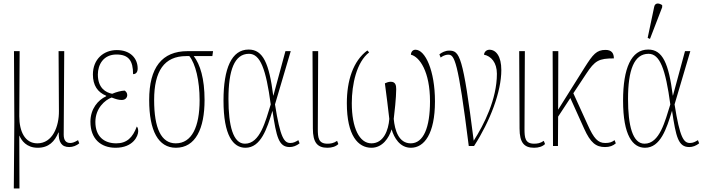

<svg xmlns="http://www.w3.org/2000/svg" viewBox="-20 -825 3986 1085"><path d="M58 240H90L89 -58H90C101 -32 129 10 193 10C256 10 289 -26 310 -76H312C310 -22 328 6 371 6C392 6 412 -2 428 -15L421 -33C401 -21 389 -17 377 -17C353 -17 340 -32 340 -64L343 -536H311L313 -198C314 -110 277 -15 191 -15C121 -15 89 -82 89 -168L91 -536H59L61 -136Z M633 10C733 10 761 -57 761 -83C761 -99 757 -106 753 -110C730 -47 696 -15 637 -15C569 -15 519 -53 519 -136C519 -213 573 -260 611 -274C634 -265 650 -260 668 -260C689 -260 699 -274 699 -288C699 -301 691 -308 685 -313C666 -313 634 -304 614 -295C578 -302 533 -327 533 -404C533 -459 564 -517 638 -517C707 -517 732 -482 732 -406C749 -406 758 -418 758 -438C758 -494 718 -542 640 -542C566 -542 505 -491 505 -404C505 -343 531 -304 580 -284V-281C534 -260 491 -210 491 -137C491 -40 550 10 633 10Z M974 10C1085 10 1136 -98 1136 -260C1136 -381 1111 -461 1075 -508H1180L1184 -536H1040C895 -536 823 -443 823 -260C823 -85 875 10 974 10ZM973 -15C891 -15 851 -100 851 -260C851 -423 908 -508 1032 -508H1050C1085 -465 1108 -369 1108 -259C1108 -108 1064 -15 973 -15Z M1367 10C1454 10 1489 -98 1519 -197H1520C1542 -51 1555 6 1617 6C1636 6 1655 -1 1673 -15L1666 -33C1651 -24 1639 -17 1621 -17C1586 -17 1564 -45 1534 -235L1623 -536H1593L1525 -285H1524C1501 -466 1467 -545 1385 -545C1289 -545 1243 -439 1243 -257C1243 -58 1298 10 1367 10ZM1364 -13C1297 -13 1271 -115 1271 -266C1271 -429 1305 -521 1387 -521C1451 -521 1483 -435 1510 -235C1480 -140 1450 -13 1364 -13Z M1830 10C1856 10 1878 3 1892 -11L1885 -29C1865 -15 1847 -13 1830 -13C1779 -13 1776 -48 1776 -96L1778 -536H1746L1748 -99C1748 -19 1774 10 1830 10Z M2079 10C2141 10 2178 -45 2193 -94C2207 -46 2240 10 2302 10C2377 10 2438 -68 2438 -252C2438 -426 2383 -544 2328 -544C2313 -544 2303 -533 2302 -516C2351 -504 2410 -421 2410 -252C2410 -104 2373 -15 2301 -15C2233 -15 2211 -89 2205 -153C2209 -183 2219 -275 2219 -321C2219 -343 2215 -363 2188 -363C2176 -363 2163 -358 2155 -354C2165 -284 2172 -218 2180 -153C2175 -89 2148 -15 2079 -15C2011 -15 1968 -102 1968 -242C1968 -348 1995 -474 2066 -529L2056 -540C1975 -480 1940 -369 1940 -242C1940 -58 2004 10 2079 10Z M2629 0H2659C2750 -141 2813 -307 2813 -429C2813 -507 2783 -544 2746 -544C2730 -544 2717 -533 2715 -516C2755 -508 2788 -472 2788 -408C2788 -264 2715 -121 2657 -30C2596 -510 2578 -539 2518 -539C2497 -539 2477 -529 2463 -518L2470 -500C2489 -514 2505 -516 2513 -516C2548 -516 2568 -487 2629 0Z M2998 10C3024 10 3046 3 3060 -11L3053 -29C3033 -15 3015 -13 2998 -13C2947 -13 2944 -48 2944 -96L2946 -536H2914L2916 -99C2916 -19 2942 10 2998 10Z M3105 0H3133L3134 -166L3203 -271L3281 -98C3317 -18 3348 6 3399 6C3425 6 3444 -1 3460 -15L3453 -33C3438 -22 3426 -17 3400 -17C3359 -17 3336 -42 3301 -120L3220 -298L3292 -407C3342 -483 3364 -495 3449 -495C3449 -522 3438 -543 3402 -543C3351 -543 3331 -518 3284 -444L3134 -205L3135 -536H3103Z M3653 -605 3722 -784V-796C3705 -808 3682 -811 3677 -787L3640 -611ZM3625 10C3712 10 3747 -98 3777 -197H3778C3800 -51 3813 6 3875 6C3894 6 3913 -1 3931 -15L3924 -33C3909 -24 3897 -17 3879 -17C3844 -17 3822 -45 3792 -235L3881 -536H3851L3783 -285H3782C3759 -466 3725 -545 3643 -545C3547 -545 3501 -439 3501 -257C3501 -58 3556 10 3625 10ZM3622 -13C3555 -13 3529 -115 3529 -266C3529 -429 3563 -521 3645 -521C3709 -521 3741 -435 3768 -235C3738 -140 3708 -13 3622 -13Z"/></svg>

Font: Noto Serif ExtraCondensed Thin
Style: Regular
Weight: 100
Width: 2
Designer: Monotype Design Team
Foundry: Monotype Imaging Inc.
Version: Version 2.013